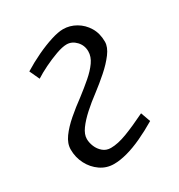

<svg xmlns="http://www.w3.org/2000/svg" viewBox="-133 -612 672 719"><g transform="rotate(-30 202.5 -252.5)"><path d="M53 -445Q87 -466 122 -482.5Q157 -499 188.5 -509Q220 -519 241 -519Q270 -519 296 -504Q322 -489 338 -462.5Q354 -436 354 -400Q354 -377 334.5 -351Q315 -325 286 -299.5Q257 -274 228 -252Q197 -229 171 -205.5Q145 -182 129 -160Q113 -138 113 -118Q113 -102 120 -85Q127 -68 141 -56Q155 -44 175 -44Q205 -44 244.5 -59Q284 -74 337 -100L352 -58Q315 -36 279.5 -19.5Q244 -3 212.5 5.5Q181 14 155 14Q123 14 97 -4Q71 -22 56 -51Q41 -80 41 -114Q41 -140 59.5 -165.5Q78 -191 107.5 -216.5Q137 -242 170 -266Q200 -289 225.5 -311Q251 -333 266.5 -355Q282 -377 282 -400Q282 -426 264.5 -444.5Q247 -463 224 -463Q206 -463 178 -453Q150 -443 121.5 -429Q93 -415 73 -402Z"/></g></svg>

Font: Literata Light
Style: Italic
Weight: 300
Italic angle: -2°
Designer: Latin by Veronika Burian and Jose Scaglione. Greek by Irene Vlachou. Cyrillic by Vera Evstafieva
Foundry: TypeTogether
Version: Version 3.103;gftools[0.9.29]